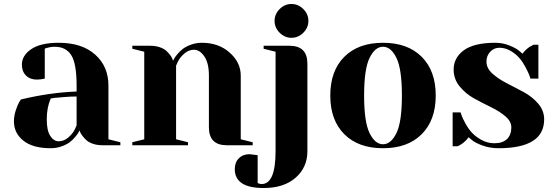

<svg xmlns="http://www.w3.org/2000/svg" viewBox="-20 -730 2790 965"><path d="M235 -235Q215 -190 215 -130Q215 -74 232.5 -47Q250 -20 275 -20Q302 -20 324.5 -40Q347 -60 356 -80L365 -100V-245Q338 -245 305.5 -242.5Q273 -240 254 -238ZM275 -515Q392 -515 458.5 -455.5Q525 -396 525 -300V-30L585 -15V0H495Q468 0 446.5 -7.5Q425 -15 413 -26.5Q401 -38 393 -49Q385 -60 382 -68L380 -75Q378 -71 375 -65Q372 -59 359.5 -43.5Q347 -28 331.5 -16Q316 -4 290 5.5Q264 15 235 15Q145 15 97.5 -23Q50 -61 50 -120Q50 -147 59 -174.5Q68 -202 76 -216L85 -230Q230 -265 365 -270V-300Q365 -411 338 -453Q311 -495 255 -495Q242 -495 229.5 -492.5Q217 -490 211 -488L205 -485V-335Q185 -330 165 -330Q131 -330 110.5 -350.5Q90 -371 90 -405Q90 -451 137 -483Q184 -515 275 -515Z M1030 -90V-350Q1030 -413 1007 -446.5Q984 -480 955 -480Q928 -480 905.5 -460Q883 -440 874 -420L865 -400V-30L925 -15V0H645V-15L705 -30V-470L645 -485V-500H735Q762 -500 783.5 -492.5Q805 -485 817 -473.5Q829 -462 837 -451Q845 -440 847 -432L850 -425Q852 -429 855 -435Q858 -441 870.5 -456.5Q883 -472 898.5 -484Q914 -496 940 -505.5Q966 -515 995 -515Q1079 -515 1134.5 -465.5Q1190 -416 1190 -350V-30L1250 -15V0H1120Q1030 0 1030 -90Z M1385.5 -565.5Q1360 -591 1360 -625Q1360 -659 1385.5 -684.5Q1411 -710 1445 -710Q1479 -710 1504.5 -684.5Q1530 -659 1530 -625Q1530 -591 1504.5 -565.5Q1479 -540 1445 -540Q1411 -540 1385.5 -565.5ZM1275 50V190Q1285 195 1295 195Q1365 195 1365 30V-470L1305 -485V-500H1435Q1525 -500 1525 -410V30Q1525 111 1466 163Q1407 215 1305 215Q1160 215 1160 120Q1160 86 1180.5 65.5Q1201 45 1235 45Z M1837.5 -61Q1865 -5 1905 -5Q1945 -5 1972.5 -61Q2000 -117 2000 -250Q2000 -383 1972.5 -439Q1945 -495 1905 -495Q1865 -495 1837.5 -439Q1810 -383 1810 -250Q1810 -117 1837.5 -61ZM1710.5 -444.5Q1781 -515 1905 -515Q2029 -515 2099.5 -444.5Q2170 -374 2170 -250Q2170 -126 2099.5 -55.5Q2029 15 1905 15Q1781 15 1710.5 -55.5Q1640 -126 1640 -250Q1640 -374 1710.5 -444.5Z M2485 15Q2443 15 2405.5 1.5Q2368 -12 2352 -26L2335 -40Q2326 -27 2312.5 -15.5Q2299 -4 2290 0L2280 5H2255V-165H2295Q2297 -159 2300.5 -148.5Q2304 -138 2318.5 -111Q2333 -84 2351 -64Q2369 -44 2399.5 -27Q2430 -10 2465 -10Q2506 -10 2528 -31Q2550 -52 2550 -90Q2550 -120 2520 -145.5Q2490 -171 2447.5 -191.5Q2405 -212 2362.5 -235.5Q2320 -259 2290 -296Q2260 -333 2260 -380Q2260 -440 2311.5 -477.5Q2363 -515 2470 -515Q2506 -515 2540 -501.5Q2574 -488 2590 -474L2606 -460Q2615 -473 2628.5 -484.5Q2642 -496 2652 -500L2661 -505H2686V-335H2646Q2644 -341 2640.5 -351.5Q2637 -362 2623 -389Q2609 -416 2592.5 -436Q2576 -456 2548.5 -473Q2521 -490 2490 -490Q2463 -490 2444 -470Q2425 -450 2425 -420Q2425 -387 2455 -360Q2485 -333 2527.5 -311.5Q2570 -290 2612.5 -267Q2655 -244 2685 -209Q2715 -174 2715 -130Q2715 15 2485 15Z"/></svg>

Font: Yeseva One
Style: Regular
Weight: 400
Designer: Jovanny Lemonad
Foundry: Jovanny Lemonad
Version: Version 2.000